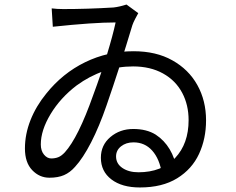

<svg xmlns="http://www.w3.org/2000/svg" viewBox="-20 -786 1040 847"><path d="M259 -746Q366 -746 481 -753Q507 -756 538 -766L590 -728L577 -704Q568 -687 564 -675Q508 -488 450 -321Q418 -228 382 -158Q346 -88 311 -50Q289 -25 262.5 -13.5Q236 -2 198 -2Q154 -2 122 -35.5Q90 -69 90 -131Q90 -194 114.5 -256Q139 -318 184 -373Q256 -463 355.5 -511.5Q455 -560 569 -560Q669 -560 740 -520Q812 -480 850.5 -411Q889 -342 889 -255Q889 -174 858 -107Q827 -40 761.5 0.5Q696 41 597 41Q518 41 471.5 5.5Q425 -30 425 -90Q425 -146 467 -181.5Q509 -217 568 -217Q627 -217 667 -192Q705 -167 728.5 -127.5Q752 -88 759 -41L694 -21Q684 -85 651.5 -121.5Q619 -158 569 -158Q536 -158 514 -140.5Q492 -123 492 -96Q492 -64 520 -45Q548 -26 591 -26Q693 -26 752.5 -89Q812 -152 812 -256Q812 -323 784 -376Q755 -431 699 -462Q643 -493 567 -493Q433 -493 318 -409Q246 -354 203 -282.5Q160 -211 160 -149Q160 -121 174 -104Q188 -87 206 -87Q223 -87 237 -92.5Q251 -98 266 -114Q325 -179 391 -366Q426 -460 452 -545.5Q478 -631 490 -687Q391 -687 213 -668L208 -749Q232 -746 259 -746Z"/></svg>

Font: Merged Yaku Han JP
Style: Regular
Weight: 400
Designer: Ryoko NISHIZUKA 西塚涼子 (kana, bopomofo & ideographs); Paul D. Hunt (Latin, Greek & Cyrillic); Sandoll Communications 산돌커뮤니
Foundry: Adobe
Version: Version 2.004